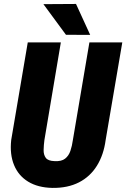

<svg xmlns="http://www.w3.org/2000/svg" viewBox="-20 -921 626 952"><path d="M423.3 -710.9H586.4L503.9 -227.1Q494.1 -153.3 460.7 -99.4Q427.2 -45.4 371.6 -16.8Q315.9 11.7 239.7 10.7Q168 9.3 119.6 -20.3Q71.3 -49.8 49.6 -102.8Q27.8 -155.8 35.6 -227.1L117.7 -710.9H281.7L200.2 -226.6Q196.8 -201.2 196.3 -177.5Q195.8 -153.8 207 -138.4Q218.3 -123 250.5 -122.1Q284.7 -120.1 302.7 -134.3Q320.8 -148.4 329.1 -173.1Q337.4 -197.8 341.3 -226.6ZM356.9 -901.4 427.2 -748 307.1 -748.5 195.3 -900.4Z"/></svg>

Font: Roboto Condensed Black
Style: Italic
Weight: 900
Italic angle: -12°
Designer: Christian Robertson
Foundry: Google
Version: Version 3.008; 2023